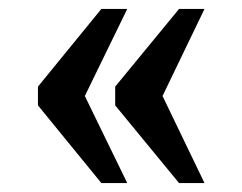

<svg xmlns="http://www.w3.org/2000/svg" viewBox="-20 -485 543 430"><path d="M381 -75H438L344 -270L438 -465H381L238 -291V-249ZM207 -75H265L170 -270L265 -465H207L65 -291V-249Z"/></svg>

Font: Noto Serif Khmer SemiCondensed SemiBold
Style: Regular
Weight: 600
Width: 4
Designer: Danh Hong and the Monotype Design Team
Foundry: Monotype Imaging Inc.
Version: Version 2.004